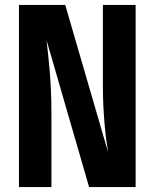

<svg xmlns="http://www.w3.org/2000/svg" viewBox="-20 -760 627 780"><path d="M531 -740H398V-407C398 -296 410 -196 419 -142L245 -740H57V0H189V-296C189 -432 177 -526 169 -597L342 0H531Z"/></svg>

Font: Glow Sans TC Compressed
Style: Bold
Weight: 700
Width: 2
Designer: Ryoko NISHIZUKA (kana, bopomofo & ideographs); Paul D. Hunt (Latin, Greek & Cyrillic); Sandoll Communications, Soo-young
Version: Version 0.93